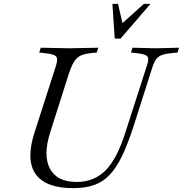

<svg xmlns="http://www.w3.org/2000/svg" viewBox="-20 -960 947 994"><path d="M359 14Q215 14 164 -59.5Q113 -133 159 -275L268 -614Q277 -642 275.5 -656Q274 -670 257 -676Q240 -682 202 -686L183 -688L191 -713L340 -710L489 -713L481 -688L460 -686Q422 -683 399.5 -673Q377 -663 363 -640Q349 -617 335 -574L240 -275Q202 -156 238.5 -87Q275 -18 377 -18Q467 -18 526.5 -78Q586 -138 629 -274L742 -625Q753 -659 741 -670Q729 -681 677 -686L658 -688L666 -713L784 -710L907 -713L899 -688L878 -686Q841 -683 820.5 -676Q800 -669 789 -654.5Q778 -640 769 -612L672 -308Q642 -215 612 -152.5Q582 -90 546.5 -53.5Q511 -17 465.5 -1.5Q420 14 359 14ZM574 -760 562 -940H591L622 -806H576L725 -940H759L604 -760Z"/></svg>

Font: Baskervville
Style: Italic
Weight: 400
Italic angle: -18°
Designer: ANRT
Foundry: ANRT
Version: Version 1.100